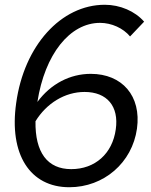

<svg xmlns="http://www.w3.org/2000/svg" viewBox="-20 -774 634 806"><path d="M420 -754C236 -754 81 -582 48 -342C17 -126 106 12 271 12C416 12 535 -91 555 -234C574 -371 493 -464 361 -464C274 -464 193 -422 137 -346C168 -546 273 -678 400 -678C448 -678 497 -656 526 -621L585 -683C547 -727 484 -754 420 -754ZM335 -388C429 -388 480 -328 466 -231C452 -129 379 -64 279 -64C179 -64 127 -134 129 -265C175 -340 252 -388 335 -388Z"/></svg>

Font: Cheyenne Sans
Style: Italic
Weight: 400
Italic angle: -8.13011°
Designer: The Public Sans project authors (U.S. Web Design System), Libre Franklin designed by Pablo Impallari and Rodrigo Fuenzal
Foundry: The Cheyenne Sans Project Authors
Version: Version 2.007